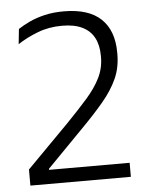

<svg xmlns="http://www.w3.org/2000/svg" viewBox="-49 -690 561 730"><g transform="rotate(-5 231.5 -324.5)"><path d="M37.5 0V-61.5L198 -224Q244 -271.5 277.5 -309.5Q311 -347.5 329.2 -384.2Q347.5 -421 347.5 -463V-468.5Q347.5 -509 332.5 -537.2Q317.5 -565.5 287.2 -580.2Q257 -595 210 -595Q159 -595 116 -578.2Q73 -561.5 40 -539.5L46 -597Q64.5 -609.5 90 -621.5Q115.5 -633.5 148.2 -641.2Q181 -649 221 -649Q316 -649 363.2 -604.2Q410.5 -559.5 410.5 -475V-468.5Q410.5 -417.5 391.2 -375.2Q372 -333 336.5 -290.8Q301 -248.5 251.5 -198.5L113.5 -57.5V-40.5L88 -53.5H421V0Z"/></g></svg>

Font: Anek Latin Light
Style: Regular
Weight: 300
Designer: Yesha Goshar
Foundry: Ek Type
Version: Version 1.003